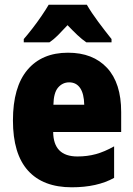

<svg xmlns="http://www.w3.org/2000/svg" viewBox="-20 -786 567 816"><path d="M269 -562Q375 -562 435 -497.5Q495 -433 495 -310V-225H206Q207 -121 309 -121Q351 -121 387.5 -131Q424 -141 465 -164V-30Q393 10 285 10Q163 10 99 -61Q35 -132 35 -274Q35 -416 96.5 -489Q158 -562 269 -562ZM274 -436Q246 -436 227 -414Q208 -392 207 -341H338Q337 -388 320.5 -412Q304 -436 274 -436ZM349 -766Q368 -733 397 -694Q426 -655 454 -620V-606H347Q328 -619 309 -637Q290 -655 267 -679Q245 -655 226.5 -636.5Q208 -618 190 -606H81V-620Q96 -637 117 -664Q138 -691 157 -719Q176 -747 187 -766Z"/></svg>

Font: Noto Sans Bengali Condensed Black
Style: Regular
Weight: 900
Width: 3
Designer: Joana Ranito - Universal Thirst; Jelle Bosma - Monotype Design Team
Foundry: Universal Thirst ehf.
Version: Version 3.000; ttfautohint (v1.8.4.7-5d5b)